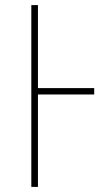

<svg xmlns="http://www.w3.org/2000/svg" viewBox="-20 -734 440 754"><path d="M129 -363V0H103V-714H129V-388H350V-363Z"/></svg>

Font: Noto Sans UI Thin
Style: Regular
Weight: 250
Designer: Monotype Design Team
Foundry: Monotype Imaging Inc.
Version: Version 1.001